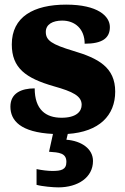

<svg xmlns="http://www.w3.org/2000/svg" viewBox="-20 -570 542 830"><path d="M232 240C317 240 382 197 382 126C382 73 332 39 267 34L273 9C409 0 478 -71 478 -174C478 -279 405 -318 297 -350C204 -378 178 -395 178 -432C178 -465 208 -481 249 -481C303 -481 346 -446 346 -381C422 -381 455 -405 455 -453C455 -500 403 -550 266 -550C125 -550 31 -497 31 -378C31 -276 91 -232 213 -197C295 -174 333 -155 333 -117C333 -88 310 -61 246 -61C178 -61 130 -96 130 -188C72 -188 25 -167 25 -109C25 -49 68 2 209 9L192 86C235 89 267 91 267 130C267 164 244 169 206 169C188 169 162 166 138 161V229C162 236 211 240 232 240Z"/></svg>

Font: Noto Serif Thai Black
Style: Regular
Weight: 900
Designer: Monotype Design Team
Foundry: Monotype Imaging Inc.
Version: Version 2.002